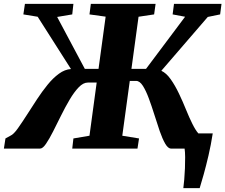

<svg xmlns="http://www.w3.org/2000/svg" viewBox="-43 -763 1158 986"><path d="M-23 0 -15 -52 10.5 -66Q27 -73 49.2 -104.5Q71.5 -136 98 -177.5Q121.5 -214.5 147.5 -254Q173.5 -293.5 201.5 -328Q229.5 -362.5 259.8 -384.5Q290 -406.5 321.5 -408.5L150.5 -677L77 -689L85 -743H334L328 -689L250.5 -676L392.5 -409.5H463L499.5 -677.5L416.5 -689L423.5 -743H756L748.5 -689L668.5 -677L632 -409.5H707L907.5 -677L843.5 -689L850.5 -743H1094.5L1087.5 -689L1024 -676L785.5 -399.5Q811 -388 833.5 -356.2Q856 -324.5 876 -282.5Q896 -240.5 912.5 -199.5Q928.5 -160 944.8 -127.2Q961 -94.5 975.5 -78H1049.5Q1040.5 -19.5 1027.8 35.2Q1015 90 1002.8 133.5Q990.5 177 982.5 203H898.5Q901 186.5 903.2 159Q905.5 131.5 906.8 101Q908 70.5 907.8 43.5Q907.5 16.5 905 0H835.5Q820 0 805.5 -25Q791 -50 777.2 -89.8Q763.5 -129.5 749.8 -173.8Q736 -218 721.2 -257.8Q706.5 -297.5 690.5 -322.5Q674.5 -347.5 656 -347.5H623.5L585 -66L671 -52L663 0H328L334 -52L416.5 -66L453.5 -339H408Q384.5 -339 361 -314.5Q337.5 -290 314.8 -251.5Q292 -213 270.5 -169.5Q249 -126 229.5 -87.5Q210 -49 193.2 -24.5Q176.5 0 163 0Z"/></svg>

Font: Merriweather Black
Style: Italic
Weight: 900
Italic angle: -7.8°
Designer: Eben Sorkin
Foundry: Eben Sorkin
Version: Version 2.200;gftools[0.9.31]